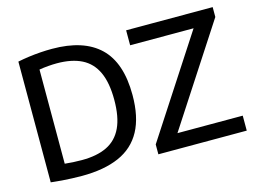

<svg xmlns="http://www.w3.org/2000/svg" viewBox="-100 -925 1481 1109"><g transform="rotate(-15 640.0 -371.0)"><path d="M262.5 6.5Q234 6.5 204.2 5.2Q174.5 4 143.5 1.8Q112.5 -0.5 79 -4.5V-726.5Q110.5 -733 145.2 -737.8Q180 -742.5 215.5 -745Q251 -747.5 285 -747.5Q474 -747.5 570 -655.2Q666 -563 666 -370Q666 -239 621 -155.8Q576 -72.5 486.2 -33Q396.5 6.5 262.5 6.5ZM286.5 -82Q377 -82 437 -111.2Q497 -140.5 527 -204Q557 -267.5 557 -370.5Q557 -472.5 527.5 -536.2Q498 -600 438.8 -629.8Q379.5 -659.5 290.5 -659.5Q266 -659.5 238.8 -657.2Q211.5 -655 185 -650.5V-87.5Q209.5 -85 233.8 -83.5Q258 -82 286.5 -82ZM721.5 0V-59L1121 -673L1125.5 -650.5H727V-740H1244.5V-681L845 -67L841 -89.5H1250V0Z"/></g></svg>

Font: Encode Sans Condensed Thin Medium
Style: Regular
Weight: 500
Version: Version 3.002